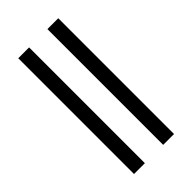

<svg xmlns="http://www.w3.org/2000/svg" viewBox="18 -798 964 964"><g transform="rotate(45 500.0 -316.0)"><path d="M90 -381V-458H912V-381ZM90 -174V-251H912V-174Z"/></g></svg>

Font: Inconsolata UltraExpanded Thin
Style: Regular
Weight: 100
Width: 9
Monospace: yes
Designer: Raph Levien, Cyreal, Brenton Simpson
Foundry: Raph Levien, Cyreal, Google
Version: Version 3.100; ttfautohint (v1.8.4.7-5d5b)